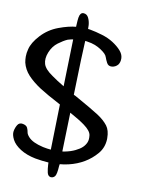

<svg xmlns="http://www.w3.org/2000/svg" viewBox="-95 -863 748 1006"><g transform="rotate(10 279.0 -360.0)"><path d="M288.6 -272.9Q284.7 -134.3 282.7 -65.4Q287.1 -65.9 297.4 -67.9Q326.7 -73.7 349.9 -85Q373 -96.2 385.7 -108.4Q398.4 -120.6 404.8 -136Q411.1 -151.4 408 -174.3Q404.8 -197.3 368.2 -224.1Q339.4 -245.1 288.6 -272.9ZM236.8 -653.8Q224.6 -651.9 208.5 -647Q187 -637.7 160.4 -617.9Q133.8 -598.1 119.9 -563.5Q106 -528.8 114.3 -501.2Q122.6 -473.6 165 -445.3Q190.4 -426.8 230 -403.3V-398.4Q233.9 -566.9 236.8 -653.8ZM304.2 -721.2Q308.1 -720.7 315.4 -719.7Q347.2 -713.9 381.1 -703.6Q415 -693.4 441.2 -676.5Q467.3 -659.7 484.4 -640.6Q501.5 -621.6 502.4 -601.1V-596.7Q502.4 -578.1 492.7 -564.9Q480 -550.3 460.9 -548.6Q441.9 -546.9 433.3 -563.5Q424.8 -580.1 421.6 -590.3Q418.5 -600.6 409.7 -609.4Q400.9 -618.2 386.2 -627.9Q371.6 -637.7 353.8 -644.8Q335.9 -651.9 309.1 -655.8Q302.7 -656.7 300.3 -656.7Q296.4 -597.7 290.5 -368.7Q294.4 -366.2 301.8 -363.3Q395 -311 429.7 -288.6Q464.4 -266.1 484.4 -240.2Q502.4 -216.3 502.4 -175.3V-168.9Q500.5 -124 472.7 -91.3Q444.8 -58.6 408.4 -37.1Q372.1 -15.6 327.1 -4.9Q301.3 1 280.8 2.4Q280.8 7.3 279.3 12.7Q276.9 55.7 268.6 67.4Q260.3 77.6 249 77.6Q247.1 77.6 245.6 77.6Q231 75.2 226.8 56.4Q222.7 37.6 221.7 16.1Q221.7 8.3 221.2 3.9Q188.5 2 149.4 -4.9Q101.6 -14.6 68.8 -35.4Q36.1 -56.2 22.9 -81.5Q9.8 -106.9 12.9 -125.7Q16.1 -144.5 25.6 -160.2Q35.2 -175.8 54.4 -171.9Q73.7 -168 79.1 -156Q84.5 -144 85.9 -133.3Q87.4 -122.6 99.1 -109.4Q110.8 -96.2 130.4 -86.9Q149.9 -77.6 179.2 -70.8Q203.1 -65.9 221.7 -64.5Q222.7 -124 227.5 -305.7Q151.9 -345.7 113.3 -370.6Q72.3 -397.5 45.9 -426Q19.5 -454.6 10.7 -490.7Q7.8 -506.3 7.8 -522Q7.8 -541.5 13.2 -561Q21.5 -597.7 59.1 -638.4Q96.7 -679.2 149.2 -698.7Q201.7 -718.3 242.7 -721.7H240.2Q242.2 -762.7 244.1 -771Q248.5 -798.3 266.1 -798.3H267.6Q285.2 -796.9 293.5 -780Q301.8 -763.2 303.7 -742.2Q304.7 -731.4 304.2 -721.2Z"/></g></svg>

Font: Myanmar Kalay
Style: Regular
Weight: 400
Designer: Khon Soe Zaw Thu
Foundry: PaOh Unicode khonsoezawthu@gmail.com and @hotmail.com
Version: Version 1.20 December 6, 2016